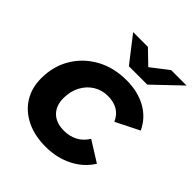

<svg xmlns="http://www.w3.org/2000/svg" viewBox="-208 -881 1019 1019"><g transform="rotate(45 301.0 -371.5)"><path d="M303 8Q220 8 158.5 -22Q97 -52 63 -106Q29 -160 29 -233Q29 -323 71 -393.5Q113 -464 187 -505Q261 -546 357 -546Q443 -546 506 -510.5Q569 -475 599 -410L467 -344Q450 -382 419.5 -399.5Q389 -417 347 -417Q301 -417 265 -394.5Q229 -372 208 -332.5Q187 -293 187 -241Q187 -186 219.5 -153.5Q252 -121 312 -121Q353 -121 387 -138.5Q421 -156 444 -193L559 -121Q521 -60 453.5 -26Q386 8 303 8ZM313 -607 201 -751H312L435 -632H332L486 -751H602L451 -607Z"/></g></svg>

Font: MOST Montserrat
Style: Bold Italic
Weight: 700
Italic angle: -11.3°
Designer: Julieta Ulanovsky
Foundry: Julieta Ulanovsky
Version: Version 8.000;March 11, 2024;FontCreator 15.0.0.2926 64-bit